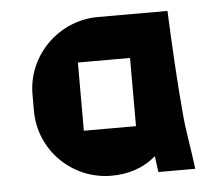

<svg xmlns="http://www.w3.org/2000/svg" viewBox="-39 -469 592 512"><g transform="rotate(-5 256.5 -213.0)"><path d="M240.2 -425.8C135.7 -425.8 48.8 -339.8 48.8 -235.4V-191.4C48.8 -85.9 134.8 -1 240.2 -1C284.2 -1 326.2 -13.7 359.4 -43L365.2 0H463.9C458 -50.8 447.3 -102.5 443.4 -153.3C435.5 -243.2 430.7 -335 426.8 -425.8ZM176.8 -309.6H316.4V-127H176.8Z"/></g></svg>

Font: DropForged
Style: Regular
Weight: 400
Designer: Antoine
Version: Version 1.0